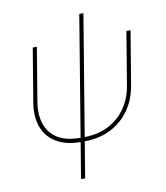

<svg xmlns="http://www.w3.org/2000/svg" viewBox="-94 -747 892 1029"><g transform="rotate(-10 352.5 -232.0)"><path d="M295.4 7.8Q217.3 7.8 165 -23.2Q112.8 -54.2 91.3 -110.8Q69.8 -167.5 82.5 -245.1L130.9 -535.6H153.3L105 -245.1Q93.8 -177.7 110.6 -125.7Q127.4 -73.7 173.6 -44.2Q219.7 -14.6 295.4 -14.6H317.9Q394 -14.6 451.4 -44.2Q508.8 -73.7 544.9 -125.7Q581.1 -177.7 592.3 -245.1L640.6 -535.6H663.1L614.7 -245.1Q602.1 -167.5 561.5 -110.8Q521 -54.2 458.7 -23.2Q396.5 7.8 317.9 7.8ZM263.2 204.1 407.7 -669.4H430.2L285.6 204.1Z"/></g></svg>

Font: Inter 20pt Thin
Style: Italic
Weight: 250
Italic angle: -9.3988°
Version: Version 4.001;git-66647c0bb